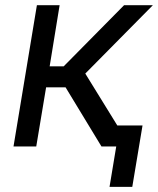

<svg xmlns="http://www.w3.org/2000/svg" viewBox="-20 -566 611 742"><path d="M32.2 0 122.6 -545.9H210.4L171.9 -309.6H226.1L459.5 -545.9H570.8L309.6 -281.7L483.4 0H372.1L233.4 -228.5H158.2L120.1 0ZM403.3 156.2 429.2 0H392.6L405.8 -81.1H530.8L491.2 156.2Z"/></svg>

Font: Adwaita Sans
Style: Italic
Weight: 400
Italic angle: -9.39999°
Designer: Rasmus Andersson
Foundry: rsms
Version: Version 4.001;git-9221beed3